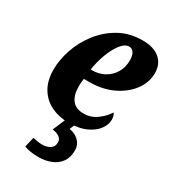

<svg xmlns="http://www.w3.org/2000/svg" viewBox="-190 -645 880 985"><g transform="rotate(30 249.5 -153.0)"><path d="M240 10Q185 10 139.5 -11.5Q94 -33 66.5 -77.5Q39 -122 39 -189Q39 -246 60 -308Q81 -370 122.5 -424Q164 -478 224 -512Q284 -546 362 -546Q427 -546 463 -515.5Q499 -485 499 -431Q499 -376 464 -329Q429 -282 368.5 -253Q308 -224 231 -224H198Q194 -203 194 -180Q194 -126 216.5 -97.5Q239 -69 285 -69Q328 -69 362.5 -94.5Q397 -120 416 -151Q427 -139 427 -113Q427 -86 407 -57.5Q387 -29 345.5 -9.5Q304 10 240 10ZM211 -283Q251 -283 283.5 -300.5Q316 -318 335.5 -350Q355 -382 355 -424Q355 -452 345 -468Q335 -484 317 -484Q292 -484 268.5 -453.5Q245 -423 228 -377Q211 -331 204 -283ZM196 240Q167 240 147.5 236.5Q128 233 111 227L125 167Q156 175 181 175Q207 175 226.5 163Q246 151 246 124Q246 106 229.5 94.5Q213 83 189 81L227 -9H281L263 35Q298 40 320 62.5Q342 85 342 116Q342 159 322 186.5Q302 214 268.5 227Q235 240 196 240Z"/></g></svg>

Font: Noto Serif Condensed ExtraBold
Style: Italic
Weight: 800
Width: 3
Italic angle: -12°
Designer: Monotype Design Team
Foundry: Monotype Imaging Inc.
Version: Version 2.014; ttfautohint (v1.8.4.7-5d5b)